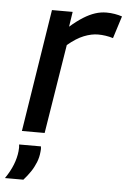

<svg xmlns="http://www.w3.org/2000/svg" viewBox="-94 -589 557 841"><g transform="rotate(5 184.5 -168.5)"><path d="M192 -539 182 -473Q213 -500 239.5 -516.5Q266 -533 290.5 -541Q315 -549 340 -549Q359 -549 376.5 -546Q394 -543 409 -538L378 -440Q362 -445 345 -447.5Q328 -450 312 -450Q283 -450 250 -437Q217 -424 179 -392L116 0H16L101 -539ZM9 60H105Q106 66 106 71.5Q106 77 105 84Q103 108 94 130.5Q85 153 71.5 173Q58 193 41 212H-40Q-18 180 -6 149.5Q6 119 9 90Q10 81 10 73.5Q10 66 9 60Z"/></g></svg>

Font: Georama ExtraCondensed Thin Medium
Style: Italic
Weight: 500
Italic angle: -9°
Version: Version 1.001